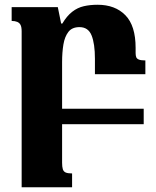

<svg xmlns="http://www.w3.org/2000/svg" viewBox="-20 -522 655 807"><path d="M241 162Q241 179 244 189Q247 199 256 203Q265 207 283 207V265H71V-390Q71 -408 66.5 -417Q62 -426 52.5 -430Q43 -434 29 -434V-492H223L237 -423H242Q261 -455 283.5 -472.5Q306 -490 332.5 -496Q359 -502 390 -502Q464 -502 507 -458Q550 -414 550 -321V-299Q550 -289 552.5 -282Q555 -275 564 -271.5Q573 -268 591 -268V-210H379V-275Q379 -338 365 -373Q351 -408 314 -408Q283 -408 267.5 -388Q252 -368 246.5 -335Q241 -302 241 -261ZM237 0V-65H584V0Z"/></svg>

Font: Noto Serif Armenian ExtraBold
Style: Regular
Weight: 800
Version: Version 2.007